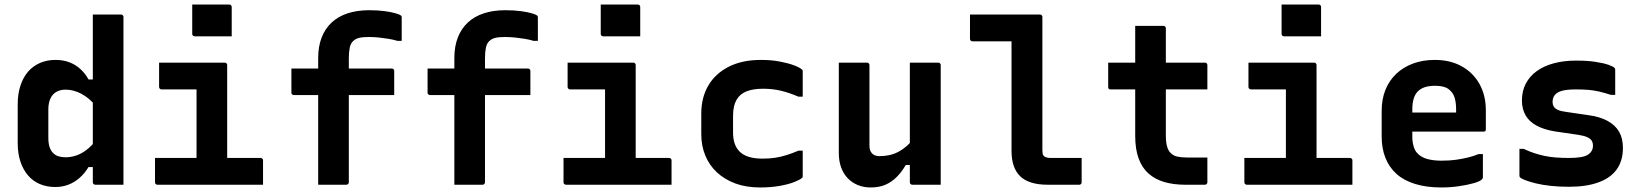

<svg xmlns="http://www.w3.org/2000/svg" viewBox="-20 -814 7240 846"><path d="M224 -550Q259 -550 286 -539.5Q313 -529 334 -510Q355 -491 370 -464H404V-345Q374 -382 339 -400.5Q304 -419 269 -419Q245 -419 228 -409Q211 -399 202 -379.5Q193 -360 193 -332V-207Q193 -183 198.5 -166Q204 -149 214 -140Q223 -130 237 -125.5Q251 -121 269 -121Q292 -121 315 -128.5Q338 -136 360.5 -153Q383 -170 404 -197V-78H370Q354 -51 331.5 -31Q309 -11 282 -0.5Q255 10 224 10Q186 10 155.5 -3Q125 -16 103.5 -41Q82 -66 70 -102Q58 -138 58 -184V-354Q58 -400 70 -436.5Q82 -473 103.5 -498Q125 -523 156 -536.5Q187 -550 224 -550ZM513 -750Q517 -750 519 -748.5Q521 -747 522.5 -745Q524 -743 524 -739Q524 -665 524 -589.5Q524 -514 524 -438.5Q524 -363 524 -289Q524 -215 524 -142Q524 -105 524 -70Q524 -35 524 0Q509 0 493.5 0Q478 0 462 0Q446 0 430.5 0Q415 0 400 0Q397 0 394.5 -1.5Q392 -3 390.5 -5Q389 -7 389 -11Q389 -91 389 -171Q389 -251 389 -330.5Q389 -410 389 -490Q389 -570 389 -650Q389 -675 389 -700Q389 -725 389 -750Q404 -750 419.5 -750Q435 -750 451 -750Q467 -750 482.5 -750Q498 -750 513 -750Z M846 -78V-137Q846 -156 846 -175.5Q846 -195 846 -214Q846 -235 846 -255.5Q846 -276 846 -296.5Q846 -317 846 -337.5Q846 -358 846 -379Q846 -400 846 -420H827Q804 -420 782 -420Q760 -420 737.5 -420Q715 -420 692 -420Q689 -420 686.5 -421.5Q684 -423 682.5 -425.5Q681 -428 681 -431Q681 -458 681 -484.5Q681 -511 681 -538Q730 -538 778.5 -538Q827 -538 874.5 -538Q922 -538 970 -538Q974 -538 976 -536.5Q978 -535 979.5 -533Q981 -531 981 -527Q981 -479 981 -432.5Q981 -386 981 -339.5Q981 -293 981 -248.5Q981 -204 981 -161Q981 -118 981 -78ZM663 -118H1127Q1132 -118 1134 -116.5Q1136 -115 1137.5 -113Q1139 -111 1139 -107Q1139 -89 1139 -71.5Q1139 -54 1139 -36.5Q1139 -19 1139 0H674Q671 0 668.5 -1.5Q666 -3 664.5 -5Q663 -7 663 -11Q663 -30 663 -47.5Q663 -65 663 -82.5Q663 -100 663 -118ZM827 -794Q846 -794 866.5 -794Q887 -794 908.5 -794Q930 -794 950.5 -794Q971 -794 990 -794Q995 -794 998 -791Q1001 -788 1001 -783V-654Q982 -654 961.5 -654Q941 -654 919.5 -654Q898 -654 877.5 -654Q857 -654 838 -654Q833 -654 830 -657Q827 -660 827 -665Z M1264 -512H1706Q1710 -512 1712 -510.5Q1714 -509 1715.5 -507Q1717 -505 1717 -501Q1717 -474 1717 -448.5Q1717 -423 1717 -395H1275Q1272 -395 1269.5 -396.5Q1267 -398 1265.5 -400Q1264 -402 1264 -405Q1264 -434 1264 -459Q1264 -484 1264 -512ZM1517 -11Q1517 -7 1514 -3.5Q1511 0 1506 0Q1474 0 1444 0Q1414 0 1382 0Q1382 -25 1382 -50Q1382 -75 1382 -100Q1382 -164 1382 -219.5Q1382 -275 1382 -329Q1382 -383 1382 -438.5Q1382 -494 1382 -558Q1382 -609 1397 -648Q1412 -687 1440.5 -714Q1469 -741 1511 -755Q1553 -769 1607 -769Q1645 -769 1674.5 -765Q1704 -761 1723 -755.5Q1742 -750 1747 -745Q1749 -744 1749.5 -741.5Q1750 -739 1750 -737Q1750 -712 1750 -686Q1750 -660 1750 -634H1731Q1711 -640 1691.5 -643Q1672 -646 1650.5 -648.5Q1629 -651 1604 -651Q1578 -651 1562 -647Q1546 -643 1536 -633Q1525 -623 1521 -604Q1517 -585 1517 -557Q1517 -515 1517 -460Q1517 -405 1517 -344.5Q1517 -284 1517 -223.5Q1517 -163 1517 -108Q1517 -53 1517 -11Z M1864 -512H2306Q2310 -512 2312 -510.5Q2314 -509 2315.5 -507Q2317 -505 2317 -501Q2317 -474 2317 -448.5Q2317 -423 2317 -395H1875Q1872 -395 1869.5 -396.5Q1867 -398 1865.5 -400Q1864 -402 1864 -405Q1864 -434 1864 -459Q1864 -484 1864 -512ZM2117 -11Q2117 -7 2114 -3.5Q2111 0 2106 0Q2074 0 2044 0Q2014 0 1982 0Q1982 -25 1982 -50Q1982 -75 1982 -100Q1982 -164 1982 -219.5Q1982 -275 1982 -329Q1982 -383 1982 -438.5Q1982 -494 1982 -558Q1982 -609 1997 -648Q2012 -687 2040.5 -714Q2069 -741 2111 -755Q2153 -769 2207 -769Q2245 -769 2274.5 -765Q2304 -761 2323 -755.5Q2342 -750 2347 -745Q2349 -744 2349.5 -741.5Q2350 -739 2350 -737Q2350 -712 2350 -686Q2350 -660 2350 -634H2331Q2311 -640 2291.5 -643Q2272 -646 2250.5 -648.5Q2229 -651 2204 -651Q2178 -651 2162 -647Q2146 -643 2136 -633Q2125 -623 2121 -604Q2117 -585 2117 -557Q2117 -515 2117 -460Q2117 -405 2117 -344.5Q2117 -284 2117 -223.5Q2117 -163 2117 -108Q2117 -53 2117 -11Z M2646 -78V-137Q2646 -156 2646 -175.5Q2646 -195 2646 -214Q2646 -235 2646 -255.5Q2646 -276 2646 -296.5Q2646 -317 2646 -337.5Q2646 -358 2646 -379Q2646 -400 2646 -420H2627Q2604 -420 2582 -420Q2560 -420 2537.5 -420Q2515 -420 2492 -420Q2489 -420 2486.5 -421.5Q2484 -423 2482.5 -425.5Q2481 -428 2481 -431Q2481 -458 2481 -484.5Q2481 -511 2481 -538Q2530 -538 2578.5 -538Q2627 -538 2674.5 -538Q2722 -538 2770 -538Q2774 -538 2776 -536.5Q2778 -535 2779.5 -533Q2781 -531 2781 -527Q2781 -479 2781 -432.5Q2781 -386 2781 -339.5Q2781 -293 2781 -248.5Q2781 -204 2781 -161Q2781 -118 2781 -78ZM2463 -118H2927Q2932 -118 2934 -116.5Q2936 -115 2937.5 -113Q2939 -111 2939 -107Q2939 -89 2939 -71.5Q2939 -54 2939 -36.5Q2939 -19 2939 0H2474Q2471 0 2468.5 -1.5Q2466 -3 2464.5 -5Q2463 -7 2463 -11Q2463 -30 2463 -47.5Q2463 -65 2463 -82.5Q2463 -100 2463 -118ZM2627 -794Q2646 -794 2666.5 -794Q2687 -794 2708.5 -794Q2730 -794 2750.5 -794Q2771 -794 2790 -794Q2795 -794 2798 -791Q2801 -788 2801 -783V-654Q2782 -654 2761.5 -654Q2741 -654 2719.5 -654Q2698 -654 2677.5 -654Q2657 -654 2638 -654Q2633 -654 2630 -657Q2627 -660 2627 -665Z M3333 -550Q3380 -550 3418 -542.5Q3456 -535 3480.5 -525.5Q3505 -516 3513 -508Q3516 -507 3516.5 -504.5Q3517 -502 3517 -499Q3517 -472 3517 -444Q3517 -416 3517 -388H3498Q3459 -405 3422 -414Q3385 -423 3342 -423Q3299 -423 3269.5 -411.5Q3240 -400 3225 -373.5Q3210 -347 3210 -304V-231Q3210 -203 3217 -182Q3224 -161 3239 -146Q3254 -131 3279 -123Q3304 -115 3341 -115Q3370 -115 3396 -119Q3422 -123 3447 -131Q3472 -139 3498 -150H3517Q3517 -122 3517 -94Q3517 -66 3517 -38Q3517 -36 3516.5 -34Q3516 -32 3514 -30Q3505 -22 3480 -12Q3455 -2 3416 5Q3377 12 3329 12Q3268 12 3220.5 -5.5Q3173 -23 3139.5 -54Q3106 -85 3088 -128Q3070 -171 3070 -223V-314Q3070 -384 3101 -437Q3132 -490 3191 -520Q3250 -550 3333 -550Z M3800 -538Q3804 -538 3806 -536.5Q3808 -535 3809.5 -533Q3811 -531 3811 -527Q3811 -483 3811 -436.5Q3811 -390 3811 -344Q3811 -298 3811 -254.5Q3811 -211 3811 -172Q3811 -150 3822.5 -138Q3834 -126 3855 -126Q3878 -126 3898.5 -130.5Q3919 -135 3937.5 -144.5Q3956 -154 3973.5 -169Q3991 -184 4006 -205V-87H3971Q3953 -56 3931 -34Q3909 -12 3881.5 0Q3854 12 3816 12Q3786 12 3760 1.5Q3734 -9 3715 -29Q3696 -49 3686 -77Q3676 -105 3676 -139Q3676 -184 3676 -229Q3676 -274 3676 -319Q3676 -364 3676 -409Q3676 -441 3676 -473.5Q3676 -506 3676 -538Q3707 -538 3738.5 -538Q3770 -538 3800 -538ZM4114 -538Q4118 -538 4120 -536.5Q4122 -535 4123.5 -533Q4125 -531 4125 -527Q4125 -455 4125 -384Q4125 -313 4125 -241.5Q4125 -170 4125 -98Q4125 -79 4125 -62Q4125 -45 4125 -29Q4125 -13 4125 0Q4103 0 4081.5 0Q4060 0 4039.5 0Q4019 0 4000 0Q3997 0 3994.5 -1.5Q3992 -3 3990.5 -5Q3989 -7 3989 -11Q3989 -99 3989 -187Q3989 -275 3989 -362.5Q3989 -450 3989 -538Q4011 -538 4031.5 -538Q4052 -538 4072.5 -538Q4093 -538 4114 -538Z M4254 -750Q4285 -750 4316 -750Q4347 -750 4378 -750Q4409 -750 4439 -750Q4469 -750 4500 -750Q4531 -750 4562 -750Q4566 -750 4568 -748.5Q4570 -747 4571.5 -745Q4573 -743 4573 -739Q4573 -684 4573 -625Q4573 -566 4573 -506Q4573 -446 4573 -386Q4573 -326 4573 -267Q4573 -208 4573 -153Q4573 -144 4574 -137.5Q4575 -131 4580 -126Q4585 -122 4592 -120Q4599 -118 4611 -118Q4630 -118 4650 -118Q4670 -118 4689 -118Q4708 -118 4727 -118H4746Q4746 -91 4746 -64.5Q4746 -38 4746 -11Q4746 -7 4744.5 -5Q4743 -3 4741 -1.5Q4739 0 4735 0Q4714 0 4691 0Q4668 0 4644 0Q4620 0 4597 0Q4555 0 4524.5 -9.5Q4494 -19 4475 -37.5Q4456 -56 4446.5 -84Q4437 -112 4437 -150Q4437 -195 4437 -243.5Q4437 -292 4437 -341.5Q4437 -391 4437 -441Q4437 -491 4437 -539.5Q4437 -588 4437 -632H4420Q4395 -632 4369 -632Q4343 -632 4317 -632Q4291 -632 4265 -632Q4260 -632 4257 -635Q4254 -638 4254 -643Q4254 -670 4254 -696.5Q4254 -723 4254 -750Z M4863 -538H5289Q5294 -538 5297 -535Q5300 -532 5300 -527Q5300 -508 5300 -491Q5300 -474 5300 -456.5Q5300 -439 5300 -420H4874Q4872 -420 4869.5 -420.5Q4867 -421 4865.5 -422.5Q4864 -424 4863.5 -426Q4863 -428 4863 -431Q4863 -450 4863 -467.5Q4863 -485 4863 -502Q4863 -519 4863 -538ZM5300 -120Q5300 -92 5300 -65Q5300 -38 5300 -11Q5300 -7 5297 -3.5Q5294 0 5289 0Q5286 0 5276.5 0Q5267 0 5253.5 0Q5240 0 5227 0Q5214 0 5203 0Q5151 0 5110 -12Q5069 -24 5040.5 -49.5Q5012 -75 4997 -116Q4982 -157 4982 -215Q4982 -263 4982 -311.5Q4982 -360 4982 -407.5Q4982 -455 4982 -503Q4982 -551 4982 -600Q4982 -625 4982 -650Q4982 -675 4982 -700Q5013 -700 5044 -700Q5075 -700 5106 -700Q5110 -700 5112 -698.5Q5114 -697 5115.5 -695Q5117 -693 5117 -689Q5117 -630 5117 -571Q5117 -512 5117 -453Q5117 -394 5117 -335.5Q5117 -277 5117 -217Q5117 -189 5122 -170Q5127 -151 5138 -140Q5150 -128 5167.5 -124Q5185 -120 5209 -120Q5221 -120 5233 -120Q5245 -120 5257 -120Q5269 -120 5281 -120Z M5646 -78V-137Q5646 -156 5646 -175.5Q5646 -195 5646 -214Q5646 -235 5646 -255.5Q5646 -276 5646 -296.5Q5646 -317 5646 -337.5Q5646 -358 5646 -379Q5646 -400 5646 -420H5627Q5604 -420 5582 -420Q5560 -420 5537.5 -420Q5515 -420 5492 -420Q5489 -420 5486.5 -421.5Q5484 -423 5482.5 -425.5Q5481 -428 5481 -431Q5481 -458 5481 -484.5Q5481 -511 5481 -538Q5530 -538 5578.5 -538Q5627 -538 5674.5 -538Q5722 -538 5770 -538Q5774 -538 5776 -536.5Q5778 -535 5779.5 -533Q5781 -531 5781 -527Q5781 -479 5781 -432.5Q5781 -386 5781 -339.5Q5781 -293 5781 -248.5Q5781 -204 5781 -161Q5781 -118 5781 -78ZM5463 -118H5927Q5932 -118 5934 -116.5Q5936 -115 5937.5 -113Q5939 -111 5939 -107Q5939 -89 5939 -71.5Q5939 -54 5939 -36.5Q5939 -19 5939 0H5474Q5471 0 5468.5 -1.5Q5466 -3 5464.5 -5Q5463 -7 5463 -11Q5463 -30 5463 -47.5Q5463 -65 5463 -82.5Q5463 -100 5463 -118ZM5627 -794Q5646 -794 5666.5 -794Q5687 -794 5708.5 -794Q5730 -794 5750.5 -794Q5771 -794 5790 -794Q5795 -794 5798 -791Q5801 -788 5801 -783V-654Q5782 -654 5761.5 -654Q5741 -654 5719.5 -654Q5698 -654 5677.5 -654Q5657 -654 5638 -654Q5633 -654 5630 -657Q5627 -660 5627 -665Z M6302 -550Q6370 -550 6420.5 -522Q6471 -494 6499 -444Q6527 -394 6527 -327V-244Q6527 -241 6526 -238.5Q6525 -236 6522.5 -235Q6520 -234 6517 -234H6287Q6270 -234 6252.5 -234Q6235 -234 6218 -234H6177L6174 -318H6396Q6396 -322 6396 -325Q6396 -328 6396 -332Q6396 -361 6390 -381.5Q6384 -402 6371 -414Q6360 -426 6343 -431Q6326 -436 6302 -436Q6252 -436 6227.5 -411.5Q6203 -387 6203 -332V-210Q6203 -194 6206 -180Q6209 -166 6214 -155Q6219 -144 6228 -136Q6244 -120 6270.5 -113Q6297 -106 6332 -106Q6368 -106 6395.5 -110Q6423 -114 6448 -120Q6473 -126 6495 -135H6514Q6514 -109 6514 -83.5Q6514 -58 6514 -32Q6514 -30 6513 -28Q6512 -26 6510 -24Q6502 -15 6474 -7Q6446 1 6408 6.5Q6370 12 6331 12Q6265 12 6215 -3.5Q6165 -19 6133 -48Q6101 -77 6084.5 -118.5Q6068 -160 6068 -212V-326Q6068 -377 6084.5 -418Q6101 -459 6132 -488.5Q6163 -518 6206 -534Q6249 -550 6302 -550Z M6894 -118Q6955 -118 6977 -132.5Q6999 -147 6999 -172Q6999 -185 6993.5 -194Q6988 -203 6974 -209.5Q6960 -216 6934 -220L6831 -235Q6783 -243 6750.5 -260.5Q6718 -278 6702 -306Q6686 -334 6686 -371Q6686 -413 6703 -445.5Q6720 -478 6751 -500.5Q6782 -523 6826 -535Q6870 -547 6925 -547Q6974 -547 7010 -541.5Q7046 -536 7067 -528.5Q7088 -521 7094 -515Q7095 -514 7095.5 -512.5Q7096 -511 7096.5 -510Q7097 -509 7097 -506Q7097 -479 7097 -451Q7097 -423 7097 -396H7078Q7050 -405 7026.5 -410.5Q7003 -416 6979 -418Q6955 -420 6924 -420Q6885 -420 6863 -414Q6841 -408 6831 -395.5Q6821 -383 6821 -365Q6821 -354 6826 -345Q6831 -336 6844 -330Q6857 -324 6880 -321L6976 -307Q7030 -300 7064 -281Q7098 -262 7114.5 -233Q7131 -204 7131 -162Q7131 -106 7104 -68Q7077 -30 7023.5 -10.5Q6970 9 6893 9Q6850 9 6813 5Q6776 1 6747.5 -6Q6719 -13 6701 -20Q6683 -27 6677 -33Q6676 -35 6675.5 -36.5Q6675 -38 6675 -40Q6675 -69 6675 -98.5Q6675 -128 6675 -158H6694Q6717 -147 6739.5 -139.5Q6762 -132 6786 -127Q6810 -122 6836.5 -120Q6863 -118 6894 -118Z"/></svg>

Font: RecMonoLinear Nerd Font Mono
Style: Bold
Weight: 700
Monospace: yes
Version: Version 1.085; ttfautohint (v1.8.4.7-5d5b);Nerd Fonts 3.2.1